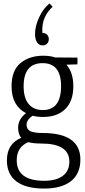

<svg xmlns="http://www.w3.org/2000/svg" viewBox="-20 -833 491 1113"><path d="M252 -579Q242 -570 227 -570Q212 -570 202 -579Q183 -597 183 -636Q183 -681 206.5 -732Q230 -783 267 -813L285 -794Q225 -738 225 -660Q225 -648 226 -642Q242 -642 252 -633Q263 -622 263 -606Q263 -590 252 -579ZM334 -334Q334 -467 227 -467Q117 -467 117 -333Q117 -265 146 -230Q175 -195 228 -195Q334 -195 334 -334ZM219 -1Q172 -1 144 -9Q77 19 77 96Q77 215 236 215Q306 215 344 186.5Q382 158 382 104Q382 -1 219 -1ZM231 -510Q270 -510 300 -500H301L429 -499V-460L365 -458Q405 -413 405 -333Q405 -247 358.5 -201Q312 -155 230 -155Q196 -155 169 -162Q134 -139 134 -110Q134 -83 156 -72.5Q178 -62 227 -62Q446 -62 446 92Q446 174 391.5 217Q337 260 236 260Q130 260 75 218.5Q20 177 20 97Q20 0 103 -34Q85 -55 85 -93Q85 -142 131 -177Q47 -220 47 -333Q47 -424 98.5 -467Q150 -510 231 -510Z"/></svg>

Font: Arsenal
Style: Regular
Weight: 400
Designer: Andrij Shevchenko
Foundry: Stairsfor.com
Version: Version 1.000